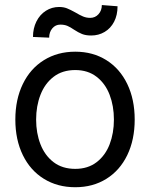

<svg xmlns="http://www.w3.org/2000/svg" viewBox="-20 -746 607 776"><path d="M42 -262.7Q42 -344.2 72.3 -406.5Q102.5 -468.8 157.5 -502.9Q212.4 -537.1 284.2 -537.1Q355.5 -537.1 409.9 -502.9Q464.4 -468.8 494.4 -406.5Q524.4 -344.2 524.4 -262.7Q524.4 -181.2 494.4 -119.1Q464.4 -57.1 409.9 -23.2Q355.5 10.7 284.2 10.7Q212.4 10.7 157.5 -23.2Q102.5 -57.1 72.3 -119.1Q42 -181.2 42 -262.7ZM440.4 -262.7Q440.4 -317.4 423.1 -362.8Q405.8 -408.2 370.6 -435.5Q335.4 -462.9 284.2 -462.9Q231.9 -462.9 196.5 -435.5Q161.1 -408.2 143.6 -362.8Q126 -317.4 126 -262.7Q126 -208 143.6 -162.8Q161.1 -117.7 196.5 -90.6Q231.9 -63.5 284.2 -63.5Q335.4 -63.5 370.6 -90.6Q405.8 -117.7 423.1 -162.8Q440.4 -208 440.4 -262.7ZM218.8 -717.8Q236.8 -717.8 250.5 -712.4Q264.2 -707 285.2 -695.3Q302.2 -685.1 315.7 -679.4Q329.1 -673.8 344.7 -673.8Q364.7 -673.8 378.2 -688.7Q391.6 -703.6 391.6 -725.6L455.1 -720.7Q455.1 -685.1 441.2 -658.2Q427.2 -631.3 402.8 -616.9Q378.4 -602.5 348.6 -602.5Q326.7 -602.5 311.5 -608.6Q296.4 -614.7 279.3 -626Q264.6 -636.2 252.4 -641.4Q240.2 -646.5 223.6 -646.5Q204.1 -646.5 191.4 -631.3Q178.7 -616.2 178.7 -593.8L113.3 -596.7Q113.3 -631.3 127.2 -659.2Q141.1 -687 165.3 -702.4Q189.5 -717.8 218.8 -717.8Z"/></svg>

Font: Pretendard JP
Style: Regular
Weight: 400
Designer: Base glyphs from Inter by Rasmus Andersson; Hangeul glyphs from Noto Sans CJK(Source Han Sans) by Jang Soo-young and Kan
Foundry: Kil Hyung-jin
Version: Version 1.309